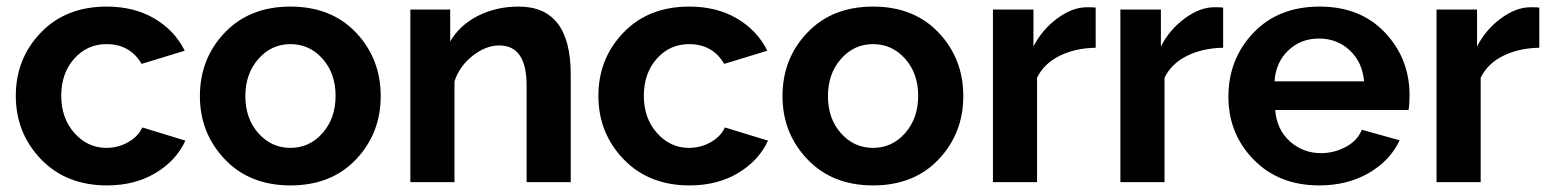

<svg xmlns="http://www.w3.org/2000/svg" viewBox="-20 -553 4708 583"><path d="M304 -533Q387 -533 448.5 -497Q510 -461 541 -399L410 -359Q375 -419 303 -419Q245 -419 205.5 -375Q166 -331 166 -262Q166 -194 206 -149Q246 -104 303 -104Q339 -104 369.5 -121.5Q400 -139 412 -166L543 -126Q515 -65 452 -27.5Q389 10 305 10Q181 10 104.5 -69.5Q28 -149 28 -262Q28 -375 104 -454Q180 -533 304 -533Z M587 -261Q587 -375 662.5 -454Q738 -533 862 -533Q986 -533 1061 -454Q1136 -375 1136 -261Q1136 -148 1061 -69Q986 10 862 10Q738 10 662.5 -69.5Q587 -149 587 -261ZM764.5 -374Q725 -329 725 -261Q725 -193 764.5 -148.5Q804 -104 862 -104Q920 -104 959.5 -149Q999 -194 999 -262Q999 -330 959.5 -374.5Q920 -419 862 -419Q804 -419 764.5 -374Z M1713 -327V0H1579V-294Q1579 -415 1496 -415Q1455 -415 1415 -383.5Q1375 -352 1360 -306V0H1226V-524H1347V-427Q1376 -477 1431.5 -505Q1487 -533 1555 -533Q1713 -533 1713 -327Z M2073 -533Q2156 -533 2217.5 -497Q2279 -461 2310 -399L2179 -359Q2144 -419 2072 -419Q2014 -419 1974.5 -375Q1935 -331 1935 -262Q1935 -194 1975 -149Q2015 -104 2072 -104Q2108 -104 2138.5 -121.5Q2169 -139 2181 -166L2312 -126Q2284 -65 2221 -27.5Q2158 10 2074 10Q1950 10 1873.5 -69.5Q1797 -149 1797 -262Q1797 -375 1873 -454Q1949 -533 2073 -533Z M2356 -261Q2356 -375 2431.5 -454Q2507 -533 2631 -533Q2755 -533 2830 -454Q2905 -375 2905 -261Q2905 -148 2830 -69Q2755 10 2631 10Q2507 10 2431.5 -69.5Q2356 -149 2356 -261ZM2533.5 -374Q2494 -329 2494 -261Q2494 -193 2533.5 -148.5Q2573 -104 2631 -104Q2689 -104 2728.5 -149Q2768 -194 2768 -262Q2768 -330 2728.5 -374.5Q2689 -419 2631 -419Q2573 -419 2533.5 -374Z M3307 -530V-408Q3245 -407 3197.5 -383.5Q3150 -360 3129 -317V0H2995V-524H3118V-412Q3145 -464 3191 -497.5Q3237 -531 3280 -531Q3301 -531 3307 -530Z M3694 -530V-408Q3632 -407 3584.5 -383.5Q3537 -360 3516 -317V0H3382V-524H3505V-412Q3532 -464 3578 -497.5Q3624 -531 3667 -531Q3688 -531 3694 -530Z M3986 10Q3863 10 3786.5 -68.5Q3710 -147 3710 -259Q3710 -374 3786 -453.5Q3862 -533 3987 -533Q4111 -533 4185.5 -454Q4260 -375 4260 -264Q4260 -236 4257 -219H3852Q3857 -159 3897 -123.5Q3937 -88 3991 -88Q4032 -88 4067.5 -107.5Q4103 -127 4115 -159L4230 -127Q4201 -65 4136 -27.5Q4071 10 3986 10ZM3850 -306H4122Q4117 -364 4078.5 -400Q4040 -436 3985 -436Q3930 -436 3892 -400Q3854 -364 3850 -306Z M4654 -530V-408Q4592 -407 4544.5 -383.5Q4497 -360 4476 -317V0H4342V-524H4465V-412Q4492 -464 4538 -497.5Q4584 -531 4627 -531Q4648 -531 4654 -530Z"/></svg>

Font: Raleway
Style: Bold
Weight: 700
Designer: Matt McInerney, Pablo Impallari, Rodrigo Fuenzalida
Foundry: Matt McInerney, Pablo Impallari, Rodrigo Fuenzalida
Version: Version 3.000